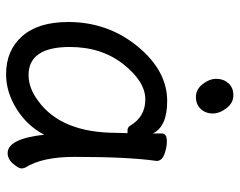

<svg xmlns="http://www.w3.org/2000/svg" viewBox="-96 -648 768 615"><g transform="rotate(90 287.5 -340.0)"><path d="M232 -650Q232 -672 246 -688Q260 -704 285 -704Q309 -704 326 -682Q343 -660 343 -638Q343 -615 328.5 -599.5Q314 -584 290 -584Q266 -584 249 -605.5Q232 -627 232 -650ZM220 -48Q262 -48 303 -79Q405 -153 405 -330L406 -365H397Q388 -365 383 -372Q354 -422 298 -422Q241 -422 185.5 -352Q130 -282 130 -180Q130 -48 220 -48ZM217 24Q141 24 95.5 -27.5Q50 -79 50 -175Q50 -302 128 -397Q206 -492 303 -492Q385 -492 407 -446V-475Q407 -491 432 -491Q452 -491 473.5 -483Q495 -475 495 -458Q482 -368 482 -195Q482 -92 516 -38Q519 -32 519 -25Q519 -16 504 1.5Q489 19 470 19Q424 19 411 -98Q383 -44 329 -10Q275 24 217 24Z"/></g></svg>

Font: LXGW WenKai Lite Medium
Style: Regular
Weight: 500
Designer: LXGW / Fontworks Inc.
Foundry: LXGW / Fontworks Inc.
Version: Version 1.511; March 25, 2025